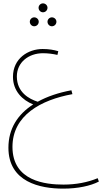

<svg xmlns="http://www.w3.org/2000/svg" viewBox="-20 -849 637 1140"><path d="M235 -776C250 -776 262 -788 262 -803C262 -817 250 -829 235 -829C221 -829 209 -817 209 -803C209 -788 221 -776 235 -776ZM183 -693C198 -693 210 -705 210 -720C210 -734 198 -746 183 -746C169 -746 157 -734 157 -720C157 -705 169 -693 183 -693ZM288 -693C303 -693 315 -705 315 -720C315 -734 303 -746 288 -746C274 -746 262 -734 262 -720C262 -705 274 -693 288 -693ZM355 271C444 271 519 254 567 229L560 209C500 234 431 247 357 247C253 247 54 228 54 23C54 -164 223 -256 410 -290L404 -313C328 -299 260 -276 204 -245C153 -261 80 -301 80 -395C80 -479 150 -533 235 -533C266 -533 294 -529 321 -523L326 -545C299 -553 270 -558 233 -558C147 -558 57 -502 57 -393C57 -308 114 -254 177 -229C85 -170 30 -85 30 28C30 232 218 271 355 271Z"/></svg>

Font: Noto Sans Arabic UI Th
Style: Regular
Weight: 100
Designer: Monotype Design Team, Nadine Chahine and Nizar Qandah
Foundry: Monotype Imaging Inc.
Version: Version 2.010